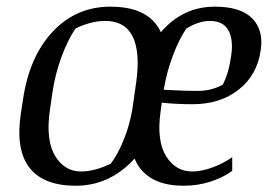

<svg xmlns="http://www.w3.org/2000/svg" viewBox="-20 -561 842 591"><path d="M782.7 -407.7Q772 -330.1 714.8 -285.2Q657.7 -240.2 573.2 -240.2Q543.5 -240.2 518.6 -241.7Q493.7 -243.2 478 -245.1L474.1 -216.3Q461.9 -127.4 491.2 -80.3Q520.5 -33.2 571.3 -33.2Q601.1 -33.2 635.3 -46.1Q669.4 -59.1 694.8 -77.1V-35.2Q668 -15.1 628.7 -2.2Q589.4 10.7 544.9 10.7Q452.1 10.7 410.6 -43.9Q400.9 -56.6 394.5 -72.8Q392.1 -69.8 389.2 -67.4Q314.5 10.7 213.4 10.7Q114.3 10.7 71 -44.4Q27.8 -99.6 43.9 -209.5L50.8 -254.9Q70.3 -387.2 142.6 -463.9Q214.8 -540.5 319.8 -540.5Q420.4 -540.5 461.9 -484.4Q469.7 -474.1 475.1 -461.9L476.1 -462.9Q543 -540.5 641.6 -540.5Q720.2 -540.5 755.9 -504.9Q791.5 -469.2 782.7 -407.7ZM399.4 -308.6Q412.1 -400.9 388.2 -448.7Q364.3 -496.6 304.2 -496.6Q279.3 -496.6 255.1 -489.7Q231 -482.9 211.9 -472.7Q187.5 -436 168.5 -383.8Q149.4 -331.5 141.1 -274.4L132.8 -216.3Q121.1 -127.4 150.1 -80.3Q179.2 -33.2 229 -33.2Q250.5 -33.2 273.7 -39.3Q296.9 -45.4 321.3 -57.6Q343.8 -86.9 362.8 -135.7Q378.4 -174.3 387.2 -223.6ZM553.2 -472.7Q530.8 -439.5 512 -389.6Q493.2 -339.8 483.9 -284.7Q511.2 -283.2 537.8 -282.2Q564.5 -281.2 589.8 -281.2Q610.8 -281.2 630.6 -286.4Q650.4 -291.5 666 -300.8Q675.8 -320.8 681.9 -342Q688 -363.3 691.9 -391.6Q698.7 -440.9 682.4 -468.8Q666 -496.6 626 -496.6Q608.4 -496.6 589.4 -490.2Q570.3 -483.9 553.2 -472.7Z"/></svg>

Font: Noticia Text
Style: Italic
Weight: 400
Italic angle: -8°
Designer: JM Sole
Foundry: JM Sole
Version: Version 1.003